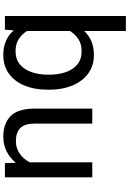

<svg xmlns="http://www.w3.org/2000/svg" viewBox="170 -748 781 1161"><g transform="rotate(-90 560.5 -167.5)"><path d="M288.1 -461.9Q244.6 -461.9 211.4 -438.5Q178.2 -415 159.2 -377.4V0H68.8V-528.3H154.3L157.2 -462.4Q185.5 -498 225.6 -518.1Q265.6 -538.1 314.9 -538.1Q393.1 -538.1 438.7 -494.1Q484.4 -450.2 484.4 -346.2V0H393.6V-347.2Q393.6 -409.2 366.5 -435.5Q339.4 -461.9 288.1 -461.9Z M598.6 -258.3V-268.6Q598.6 -349.1 623.8 -409.9Q648.9 -470.7 696 -504.4Q743.2 -538.1 809.1 -538.1Q856.9 -538.1 894 -521.7Q931.2 -505.4 957.5 -475.1L961.4 -528.3H1044.4V203.1H953.6V-48.8Q927.2 -20.5 891.1 -5.4Q855 9.8 808.1 9.8Q743.2 9.8 696 -25.1Q648.9 -60.1 623.8 -120.6Q598.6 -181.2 598.6 -258.3ZM689.5 -268.6V-258.3Q689.5 -206.1 704.3 -161.9Q719.2 -117.7 750.5 -91.1Q781.7 -64.5 830.6 -64.5Q875.5 -64.5 905.3 -84.5Q935.1 -104.5 953.6 -135.3V-394.5Q935.1 -424.8 905.3 -444.3Q875.5 -463.9 831.5 -463.9Q782.2 -463.9 750.7 -437Q719.2 -410.2 704.3 -365.7Q689.5 -321.3 689.5 -268.6Z"/></g></svg>

Font: Vazirmatn UI
Style: Regular
Weight: 400
Designer: Saber Rastikerdar
Foundry: Saber Rastikerdar
Version: Version 33.003